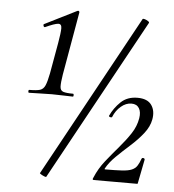

<svg xmlns="http://www.w3.org/2000/svg" viewBox="-48 -681 663 730"><g transform="rotate(5 283.0 -316.0)"><path d="M62 -309Q59 -309 59 -314.5Q59 -320 62 -320Q90 -320 103 -324Q116 -328 122.5 -343Q129 -358 135 -389L156 -507Q163 -547 163 -564Q163 -581 149.5 -580Q136 -579 101 -563Q97 -562 95 -567Q93 -572 96 -574L218 -635Q222 -637 224.5 -634.5Q227 -632 226 -629L184 -389Q179 -358 179.5 -343Q180 -328 191.5 -324Q203 -320 229 -320Q232 -320 232 -314.5Q232 -309 229 -309Q212 -309 192.5 -310Q173 -311 149 -311Q125 -311 102.5 -310Q80 -309 62 -309ZM155 4Q154 5 147.5 2.5Q141 0 135.5 -3.5Q130 -7 130 -8L468 -626Q470 -628 476.5 -626Q483 -624 489 -620Q495 -616 493 -613ZM336 0Q329 0 334 -9Q349 -45 373 -75Q397 -105 421.5 -133.5Q446 -162 464.5 -190Q483 -218 488 -249Q492 -273 483 -287.5Q474 -302 454 -302Q433 -302 414 -286Q395 -270 385 -245Q383 -242 377.5 -243.5Q372 -245 373 -249Q387 -279 411.5 -302.5Q436 -326 475 -326Q513 -326 528.5 -304Q544 -282 538 -249Q533 -221 512 -194.5Q491 -168 463.5 -143.5Q436 -119 411.5 -95Q387 -71 374 -47Q373 -44 375 -44Q416 -44 440 -45.5Q464 -47 477 -52.5Q490 -58 497 -68.5Q504 -79 510 -96Q512 -101 517.5 -99.5Q523 -98 522 -93L504 -2Q504 0 502 0Q465 0 419.5 0Q374 0 336 0Z"/></g></svg>

Font: Cormorant Light Medium
Style: Italic
Weight: 500
Italic angle: -10°
Version: Version 4.000